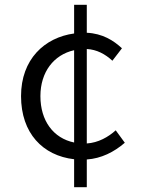

<svg xmlns="http://www.w3.org/2000/svg" viewBox="-20 -748 589 803"><path d="M290 35H343V-81C403 -85 457 -112 502 -151L464 -203C433 -175 391 -151 343 -148V-543C384 -541 420 -522 450 -494L490 -546C455 -579 408 -608 343 -611V-728H290V-608C166 -591 68 -500 68 -346C68 -191 159 -97 290 -82ZM290 -152C203 -170 149 -243 149 -346C149 -447 205 -519 290 -538Z"/></svg>

Font: ChiuKong Gothic MN Normal
Style: Regular
Weight: 350
Designer: Ryoko NISHIZUKA 西塚涼子 (kana, bopomofo & ideographs); Paul D. Hunt (Latin, Greek & Cyrillic); Sandoll Communications 산돌커뮤니
Foundry: Adobe
Version: Version 1.300